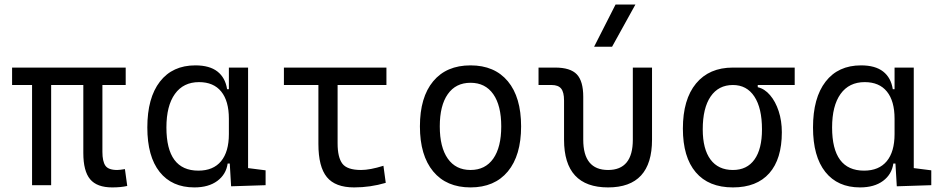

<svg xmlns="http://www.w3.org/2000/svg" viewBox="-20 -815 4142 845"><path d="M474.1 9.8Q406.7 9.8 376.7 -26.1Q346.7 -62 346.7 -141.6V-440.9H205.1V0H121.1V-440.9H33.2V-517.6H533.2V-440.9H430.7V-146.5Q430.7 -105 443.8 -85.9Q457 -66.9 495.6 -66.9Q502 -66.9 510 -67.9Q518.1 -68.8 529.8 -70.8L540 3.4Q511.7 9.8 474.1 9.8Z M835.4 9.8Q736.8 9.8 682.6 -58.3Q628.4 -126.5 628.4 -253.9Q628.4 -384.3 683.8 -455.8Q739.3 -527.3 839.8 -527.3Q902.3 -527.3 937 -500.2Q971.7 -473.1 979.5 -422.4H987.3V-517.6H1071.8V-75.2L1148.9 -65.4V0L997.1 4.9L991.2 -95.2H981.9Q975.1 -47.4 936.5 -18.8Q897.9 9.8 835.4 9.8ZM987.3 -225.1V-292.5Q987.3 -370.6 953.6 -412.1Q919.9 -453.6 856 -453.6Q787.1 -453.6 749.8 -401.6Q712.4 -349.6 712.4 -253.9Q712.4 -64 853 -64Q918.5 -64 952.9 -105.5Q987.3 -147 987.3 -225.1Z M1538.6 9.8Q1455.6 9.8 1418.5 -35.6Q1381.3 -81.1 1381.3 -181.2V-440.9H1229.5V-517.6H1680.7V-440.9H1465.8V-184.1Q1465.8 -122.6 1486.8 -94.7Q1507.8 -66.9 1569.3 -66.9Q1608.4 -66.9 1667.5 -85.4L1677.7 -10.3Q1609.9 9.8 1538.6 9.8Z M2050.8 9.8Q1944.8 9.8 1886.5 -60.5Q1828.1 -130.9 1828.1 -258.8Q1828.1 -387.2 1886.5 -457.3Q1944.8 -527.3 2050.8 -527.3Q2156.7 -527.3 2215.1 -457.3Q2273.4 -387.2 2273.4 -258.8Q2273.4 -130.9 2215.1 -60.5Q2156.7 9.8 2050.8 9.8ZM2050.8 -66.9Q2115.7 -66.9 2150.9 -116.9Q2186 -167 2186 -258.8Q2186 -350.6 2150.9 -400.6Q2115.7 -450.7 2050.8 -450.7Q1985.8 -450.7 1950.7 -400.6Q1915.5 -350.6 1915.5 -258.8Q1915.5 -167 1950.7 -116.9Q1985.8 -66.9 2050.8 -66.9Z M2656.2 9.8Q2462.4 9.8 2462.4 -200.2V-372.6Q2462.4 -409.2 2449.7 -425Q2437 -440.9 2407.7 -440.9H2350.1V-517.6H2423.3Q2490.2 -517.6 2518.6 -487.8Q2546.9 -458 2546.9 -389.2V-200.2Q2546.9 -66.9 2656.2 -66.9Q2765.1 -66.9 2765.1 -200.2V-517.6H2849.6V-200.2Q2849.6 9.8 2656.2 9.8ZM2594.7 -609.4 2689 -794.9H2776.4L2673.8 -609.4Z M3205.6 9.8Q3098.6 9.8 3042 -56.9Q2985.4 -123.5 2985.4 -249Q2985.4 -377.4 3043.2 -447.5Q3101.1 -517.6 3205.6 -517.6H3477.5V-440.9H3314.9V-431.2Q3345.2 -424.3 3369.1 -396.2Q3393.1 -368.2 3407 -325.7Q3420.9 -283.2 3420.9 -232.9Q3420.9 -115.2 3365.7 -52.7Q3310.5 9.8 3205.6 9.8ZM3205.6 -66.9Q3267.6 -66.9 3300.5 -113Q3333.5 -159.2 3333.5 -245.6Q3333.5 -339.4 3300 -390.1Q3266.6 -440.9 3205.6 -440.9Q3142.1 -440.9 3107.4 -390.1Q3072.8 -339.4 3072.8 -245.6Q3072.8 -159.2 3106.9 -113Q3141.1 -66.9 3205.6 -66.9Z M3765.1 9.8Q3666.5 9.8 3612.3 -58.3Q3558.1 -126.5 3558.1 -253.9Q3558.1 -384.3 3613.5 -455.8Q3668.9 -527.3 3769.5 -527.3Q3832 -527.3 3866.7 -500.2Q3901.4 -473.1 3909.2 -422.4H3917V-517.6H4001.5V-75.2L4078.6 -65.4V0L3926.8 4.9L3920.9 -95.2H3911.6Q3904.8 -47.4 3866.2 -18.8Q3827.6 9.8 3765.1 9.8ZM3917 -225.1V-292.5Q3917 -370.6 3883.3 -412.1Q3849.6 -453.6 3785.6 -453.6Q3716.8 -453.6 3679.4 -401.6Q3642.1 -349.6 3642.1 -253.9Q3642.1 -64 3782.7 -64Q3848.1 -64 3882.6 -105.5Q3917 -147 3917 -225.1Z"/></svg>

Font: Cascadia Code PL SemiLight
Style: Regular
Weight: 350
Monospace: yes
Designer: Aaron Bell
Foundry: Saja Typeworks
Version: Version 2404.023; ttfautohint (v1.8.4)